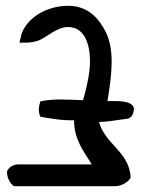

<svg xmlns="http://www.w3.org/2000/svg" viewBox="-20 -623 511 661"><path d="M441 -251C441 -233 434 -216 417 -214C382 -210 356 -204 321 -203C341 -127 425 -101 430 -12C424 2 399 18 377 18H28C15 9 4 -10 4 -32C8 -45 24 -57 42 -57H296C267 -104 235 -143 235 -209C190 -208 155 -215 119 -221C111 -239 113 -256 119 -274C164 -284 211 -280 266 -278C275 -311 286 -352 289 -392C294 -462 275 -530 214 -530C176 -530 141 -495 114 -484C85 -473 57 -477 47 -476L54 -506C74 -562 140 -603 215 -603C283 -603 321 -559 344 -513C377 -447 363 -357 350 -275C386 -275 433 -278 441 -251Z"/></svg>

Font: Snowfall
Style: Rev
Weight: 400
Designer: Jasper
Foundry: Cannot Into Space Fonts
Version: Version 0.9